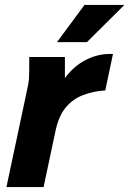

<svg xmlns="http://www.w3.org/2000/svg" viewBox="-20 -755 522 775"><path d="M6 0 91 -400Q96 -421 97 -437.5Q98 -454 98 -476V-525H242V-440Q278 -489 329 -514.5Q380 -540 436 -537L405 -390Q357 -387 316 -371.5Q275 -356 246.5 -322.5Q218 -289 205 -231L156 0ZM210 -585 321 -735H482L331 -585Z"/></svg>

Font: Radio Canada
Style: Bold Italic
Weight: 700
Italic angle: -12°
Designer: Charles Daoud, Etienne Aubert Bonn, Alexandre Saumier Demers, Jacques Le Bailly
Foundry: Radio-Canada
Version: Version 2.104; ttfautohint (v1.8.4.7-5d5b);gftools[0.9.28.de